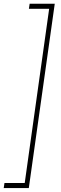

<svg xmlns="http://www.w3.org/2000/svg" viewBox="-82 -832 318 1005"><path d="M73.2 -812.5H204.6L68.8 152.3H-62.5L-58.6 126H47.4L175.3 -786.1H69.3Z"/></svg>

Font: Robert Sans Thin
Style: Italic
Weight: 100
Italic angle: -8°
Designer: Christian Robertson (extended by Adam Twardoch)
Foundry: Google
Version: Version 12.135;April 2, 2019;FontCreator 11.5.0.2425 64-bit;